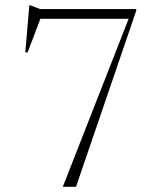

<svg xmlns="http://www.w3.org/2000/svg" viewBox="-20 -720 606 740"><path d="M118.5 -647.5 142 -664.5 86.5 -518H77.5L93 -699.5H97.5L134.5 -685H505V-678.5L273 0H222L485 -671L485.5 -647.5Z"/></svg>

Font: Newsreader 36pt ExtraLight
Style: Regular
Weight: 250
Designer: Hugues Gentile
Foundry: Production Type
Version: Version 1.003